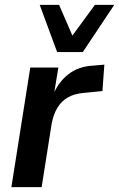

<svg xmlns="http://www.w3.org/2000/svg" viewBox="-20 -773 492 793"><path d="M27 0 105 -494H221L202 -378H198Q220 -433 262 -466Q304 -499 365 -502L411 -506L403 -397L324 -389Q287 -386 260 -370.5Q233 -355 216.5 -327Q200 -299 193 -260L152 0ZM216 -558 144 -753H224L279 -626L372 -753H452L322 -558Z"/></svg>

Font: Nunito Sans 10pt SemiCondensed
Style: Bold Italic
Weight: 700
Width: 4
Italic angle: -9°
Designer: Vernon Adams
Foundry: Vernon Adams
Version: Version 3.101;gftools[0.9.27]